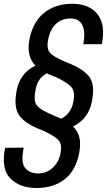

<svg xmlns="http://www.w3.org/2000/svg" viewBox="-32 -741 556 998"><path d="M258.8 -340.3Q235.8 -347.7 211.4 -359.9Q164.6 -335.9 153.3 -277.3Q141.6 -218.3 157.7 -195.8Q173.8 -173.3 218.8 -153.3Q263.7 -133.3 285.6 -124Q336.4 -147.9 349.6 -211.9Q359.4 -260.7 341.3 -285.2Q323.2 -309.6 258.8 -340.3ZM-5.4 27.3 91.3 26.4Q75.2 103.5 98.6 131.8Q122.1 160.2 166 160.6Q210 160.2 241.2 131.8Q272.5 103.5 282.2 57.6Q292 11.7 273.4 -10.7Q254.9 -33.2 189.9 -63Q103.5 -94.7 70.3 -137.7Q37.1 -180.7 54.7 -271.5Q72.3 -361.8 152.3 -399.9Q103.5 -448.7 121.6 -539.6Q140.6 -629.9 199.2 -675.8Q257.8 -721.7 345.7 -721.2Q433.6 -720.7 475.6 -666Q517.6 -611.3 497.1 -511.2H400.9Q413.1 -573.7 396.5 -609.4Q379.9 -645 334 -645Q288.6 -645 258.3 -616.2Q228.5 -586.9 218.8 -539.1Q209 -491.2 225.6 -469.2Q242.2 -447.3 310.1 -418.5Q397.5 -385.7 430.7 -343.8Q463.9 -301.8 445.3 -211.9Q427.2 -122.6 347.7 -83.5Q373 -58.6 380.9 -25.4Q388.7 7.8 378.9 57.6Q360.4 148.4 302.2 192.4Q244.1 236.3 157.7 236.3Q71.3 236.3 22 186.5Q-27.3 136.7 -5.4 27.3Z"/></svg>

Font: RobotoCondensed-Italic
Style: Italic
Weight: 400
Designer: Google
Version: Version 1.200311; 2013